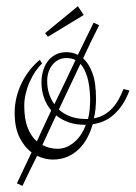

<svg xmlns="http://www.w3.org/2000/svg" viewBox="-20 -529 442 626"><path d="M35.2 68.8Q48.8 40 60.3 15.4Q71.8 -9.3 83 -32.2Q58.6 -50.3 43.2 -82Q27.8 -113.8 27.8 -161.1Q27.8 -187 33.9 -211.9Q40 -236.8 51 -259Q62 -281.2 77.1 -300.5Q92.3 -319.8 109.9 -334L117.2 -321.8Q106 -311.5 95.7 -296.4Q85.4 -281.2 77.1 -262.9Q68.8 -244.6 64 -224.4Q59.1 -204.1 59.1 -184.1Q59.1 -140.1 70.6 -111.8Q82 -83.5 100.1 -67.9Q112.8 -95.7 124.3 -120.4Q135.7 -145 147 -168.9Q131.8 -187 123.5 -210.2Q115.2 -233.4 115.2 -261.2Q115.2 -278.3 119.9 -295.9Q124.5 -313.5 134.3 -327.4Q144 -341.3 159.7 -350.1Q175.3 -358.9 196.8 -358.9Q216.3 -358.9 233.9 -350.1Q245.1 -373.5 258.1 -399.7Q271 -425.8 285.2 -455.1L303.2 -446.8Q288.1 -417 275.1 -390.1Q262.2 -363.3 251 -338.9Q269 -323.2 281 -291.7Q293 -260.3 293 -208Q293 -191.4 291.5 -175Q290 -158.7 286.1 -143.1Q305.2 -146.5 320.1 -155.3Q335 -164.1 346.4 -176.5Q357.9 -189 366.7 -204.8Q375.5 -220.7 382.8 -238.8L401.9 -233.9Q391.6 -206.1 378.2 -186.5Q364.7 -167 349.4 -153.8Q334 -140.6 317.1 -133.5Q300.3 -126.5 282.2 -124Q275.4 -100.1 264.2 -79.1Q252.9 -58.1 236.8 -42.5Q220.7 -26.9 199.5 -17.8Q178.2 -8.8 151.9 -8.8Q126.5 -8.8 101.1 -21Q89.8 1 78.1 25.1Q66.4 49.3 53.2 77.1ZM273.9 -209Q272.5 -252.9 263.9 -279.8Q255.4 -306.6 242.2 -320.8Q221.7 -277.3 204.6 -241.2Q187.5 -205.1 171.9 -171.9Q188.5 -156.7 210.7 -148.9Q232.9 -141.1 257.8 -141.1H267.1Q271 -156.2 272.5 -172.9Q273.9 -189.5 273.9 -209ZM168 -43.9Q195.3 -43.9 220.5 -64Q245.6 -84 259.8 -122.1H255.9Q201.2 -122.1 163.1 -152.8Q151.9 -129.4 140.9 -105.5Q129.9 -81.5 118.2 -56.2Q141.1 -43.9 168 -43.9ZM195.8 -339.8Q182.6 -339.8 171.4 -334.2Q160.2 -328.6 151.9 -318.8Q143.6 -309.1 138.7 -295.4Q133.8 -281.7 133.8 -265.1Q133.8 -242.2 140.1 -223.1Q146.5 -204.1 157.2 -189Q173.8 -222.7 190.2 -257.3Q206.5 -292 226.1 -333Q219.2 -336.9 211.4 -338.4Q203.6 -339.8 195.8 -339.8ZM252.9 -480 136.2 -409.2 127 -420.9 233.9 -508.8Z"/></svg>

Font: Clicker Script
Style: Regular
Weight: 400
Designer: Astigmatic (AOETI)
Foundry: Astigmatic (AOETI)
Version: Version 1.000